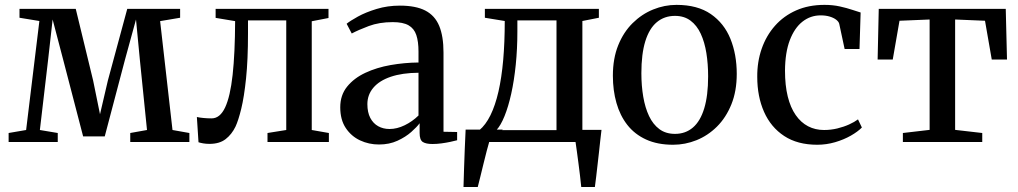

<svg xmlns="http://www.w3.org/2000/svg" viewBox="-20 -568 4074 768"><path d="M14.5 0V-36L84.5 -48L137.5 -484L58 -497V-532.5H283L352.5 -246L380 -111L411.5 -246L489 -532.5H700.5V-497L620.5 -483.5L670 -48L737.5 -36V0H501V-36L568 -48L539.5 -328.5L524 -490L480 -329.5L399 -22.5H312.5L232.5 -330L190.5 -490L172.5 -329.5L139.5 -48L211 -36V0Z M818 7.5Q804 7.5 792.8 5.5Q781.5 3.5 774 1L767.5 -100Q778 -97.5 794.2 -96Q810.5 -94.5 826.5 -94.5Q860 -94.5 880.5 -138.2Q901 -182 910.5 -268.5Q920 -355 920.5 -483.5L842.5 -496.5V-532.5H1294V-496L1227 -483V-48L1295.5 -36V0H1050V-36L1125 -48V-486.5H972V-435Q972 -328.5 964.2 -254.2Q956.5 -180 945 -133Q933.5 -86 922 -61.5Q907 -30.5 882.5 -11.5Q858 7.5 818 7.5Z M1496 10Q1455.5 10 1420.2 -6.5Q1385 -23 1363 -56Q1341 -89 1341 -139Q1341 -187.5 1368.5 -221.5Q1396 -255.5 1441.5 -276.8Q1487 -298 1542.5 -307.8Q1598 -317.5 1654 -318V-361.5Q1654 -402 1645.2 -428Q1636.5 -454 1614.2 -466.8Q1592 -479.5 1551 -479.5Q1497 -479.5 1455 -463.8Q1413 -448 1387 -434L1366.5 -473Q1380.5 -484.5 1411.8 -501.8Q1443 -519 1486.5 -532.2Q1530 -545.5 1579.5 -545.5Q1643 -545.5 1681.2 -525.8Q1719.5 -506 1736.8 -464.5Q1754 -423 1754 -358V-41L1808.5 -40V-7Q1797.5 -4 1781 -0.5Q1764.5 3 1746 5.5Q1727.5 8 1710 8Q1683.5 8 1671 -0.2Q1658.5 -8.5 1658.5 -36V-75Q1648 -60.5 1625.2 -40.2Q1602.5 -20 1569.8 -5Q1537 10 1496 10ZM1538 -52Q1568 -52 1598.8 -67Q1629.5 -82 1654 -106V-277Q1589 -276.5 1543.2 -261Q1497.5 -245.5 1473.5 -217.2Q1449.5 -189 1449.5 -151.5Q1449.5 -118.5 1461.2 -96.2Q1473 -74 1493 -63Q1513 -52 1538 -52Z M1882 0V-45L1897 -47Q1922.5 -68 1941.8 -107Q1961 -146 1973.8 -201.5Q1986.5 -257 1992.8 -328Q1999 -399 1999 -484L1919.5 -497V-532.5H2375.5V-497L2309.5 -484V0ZM1965.5 -47.5H2206V-486.5H2049.5V-442.5Q2049.5 -372 2043 -308.8Q2036.5 -245.5 2025 -193.5Q2013.5 -141.5 1998.2 -103.8Q1983 -66 1965.5 -47.5ZM1834 180Q1835 145 1836.2 107Q1837.5 69 1839 29.5Q1840.5 -10 1842.5 -49.5H1991L1938 -4.5Q1933.5 10.5 1927 35.2Q1920.5 60 1913.8 87.8Q1907 115.5 1901 140.2Q1895 165 1891 180ZM2305 180Q2303 159 2300 134.2Q2297 109.5 2293.8 84.8Q2290.5 60 2287.5 37.5Q2284.5 15 2282 -1L2245 -48.5H2386Q2383.5 -28.5 2381 -5.5Q2378.5 17.5 2375.8 42.2Q2373 67 2370.2 91.2Q2367.5 115.5 2364.8 138.2Q2362 161 2359.5 180Z M2431.5 -265Q2431.5 -334 2452.8 -386.8Q2474 -439.5 2510.5 -475.5Q2547 -511.5 2592.5 -530Q2638 -548.5 2686 -548.5Q2770 -548.5 2823.2 -511.8Q2876.5 -475 2901.8 -412.5Q2927 -350 2927 -272.5Q2927 -203.5 2905.5 -150.5Q2884 -97.5 2847.8 -61.5Q2811.5 -25.5 2766 -7.2Q2720.5 11 2672.5 11Q2610 11 2564.2 -10Q2518.5 -31 2489.2 -68.5Q2460 -106 2445.8 -156.2Q2431.5 -206.5 2431.5 -265ZM2680 -32.5Q2722 -32.5 2751.8 -58Q2781.5 -83.5 2797 -134.8Q2812.5 -186 2812.5 -262.5Q2812.5 -312 2805.5 -355.8Q2798.5 -399.5 2783 -433Q2767.5 -466.5 2742 -485.5Q2716.5 -504.5 2680 -504.5Q2637.5 -504.5 2607.2 -479.2Q2577 -454 2561.2 -403Q2545.5 -352 2545.5 -275Q2545.5 -225 2553 -181Q2560.5 -137 2576.2 -103.8Q2592 -70.5 2617.5 -51.5Q2643 -32.5 2680 -32.5Z M3249 11Q3170 11 3116.8 -24Q3063.5 -59 3036.2 -120.5Q3009 -182 3009 -260.5Q3008.5 -321 3026.8 -373.2Q3045 -425.5 3080 -465Q3115 -504.5 3164.8 -526.5Q3214.5 -548.5 3278 -548.5Q3311.5 -548.5 3339.5 -542.2Q3367.5 -536 3388.8 -528.8Q3410 -521.5 3422.5 -518L3418 -372H3358.5L3337 -472.5Q3335 -481 3325.2 -488.8Q3315.5 -496.5 3299.5 -501.5Q3283.5 -506.5 3262.5 -506.5Q3222 -506.5 3190 -481.5Q3158 -456.5 3139.2 -407.2Q3120.5 -358 3120 -285.5Q3120 -226.5 3131 -182Q3142 -137.5 3162.8 -107.8Q3183.5 -78 3212.2 -63Q3241 -48 3276 -48Q3303.5 -48 3329.2 -54.2Q3355 -60.5 3376.5 -70.2Q3398 -80 3412 -90.5L3427.5 -58Q3411.5 -41.5 3383.5 -25.5Q3355.5 -9.5 3320.5 0.8Q3285.5 11 3249 11Z M3591.5 0V-36L3698.5 -48.5V-490L3578 -485L3551 -330H3490.5L3495 -532.5H4003L4008 -330H3947L3920 -485L3800.5 -490V-48.5L3909 -36V0Z"/></svg>

Font: Merriweather 72pt
Style: Regular
Weight: 400
Version: Version 2.100